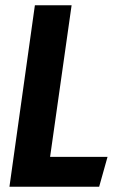

<svg xmlns="http://www.w3.org/2000/svg" viewBox="-20 -712 453 732"><path d="M171 -114H390L358 0H16L113 -692H253Z"/></svg>

Font: Fira Sans Compressed SemiBold
Style: Italic
Weight: 600
Width: 1
Italic angle: -8°
Designer: bBox Type GmbH & Carrois Corporate GbR & Edenspiekermann AG
Foundry: bBox Type GmbH & Carrois Corporate GbR & Edenspiekermann AG
Version: Version 4.301